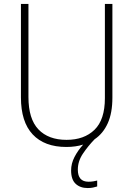

<svg xmlns="http://www.w3.org/2000/svg" viewBox="-20 -734 674 972"><path d="M374 125Q374 186 428 186Q441 186 453 184Q465 182 472 180V210Q463 213 451 215.5Q439 218 424 218Q386 218 363 196.5Q340 175 340 129Q340 94 357 61Q374 28 401 -2Q363 10 316 10Q205 10 145.5 -53.5Q86 -117 86 -241V-714H124V-243Q124 -132 174.5 -79Q225 -26 317 -26Q406 -26 458.5 -77Q511 -128 511 -237V-714H549V-240Q549 -162 525.5 -110Q502 -58 459 -29Q426 5 400 43.5Q374 82 374 125Z"/></svg>

Font: Noto Sans Kannada SemiCondensed ExtraLight
Style: Regular
Weight: 200
Width: 4
Designer: Jelle Bosma - Monotype Design Team
Foundry: Monotype Imaging Inc.
Version: Version 2.005; ttfautohint (v1.8.4.7-5d5b)